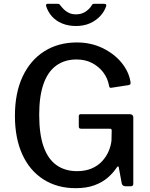

<svg xmlns="http://www.w3.org/2000/svg" viewBox="-20 -974 783 1004"><path d="M376 10Q279 10 207 -36Q135 -82 96.5 -167Q58 -252 58 -368Q58 -488 98.5 -574Q139 -660 212 -706Q285 -752 382 -752Q455 -752 515.5 -723Q576 -694 614.5 -647.5Q653 -601 662 -548Q664 -538 662 -534.5Q660 -531 653 -529L562 -515Q556 -514 553.5 -517Q551 -520 550 -527Q543 -565 520 -595.5Q497 -626 461.5 -644.5Q426 -663 380 -663Q318 -663 274 -631Q230 -599 207.5 -535Q185 -471 185 -374Q185 -272 208 -207Q231 -142 275.5 -110.5Q320 -79 383 -79Q426 -79 459 -93Q492 -107 514 -131Q536 -155 548 -183Q560 -211 563 -239L564 -289Q566 -301 554 -301H404Q398 -301 395 -303.5Q392 -306 392 -313V-366Q392 -377 403 -377H657Q667 -377 672 -372.5Q677 -368 677 -361V-13Q677 -6 673.5 -3Q670 0 664 0H638Q631 0 625.5 -2.5Q620 -5 617 -13L601 -99Q600 -104 597.5 -104Q595 -104 591 -99Q573 -71 544.5 -46Q516 -21 474.5 -5.5Q433 10 376 10ZM525 -954Q539 -954 535 -941Q526 -914 504.5 -890.5Q483 -867 451 -852.5Q419 -838 377 -838Q337 -838 304.5 -851.5Q272 -865 251 -889Q230 -913 221 -943Q220 -946 221.5 -950Q223 -954 228 -954H280Q287 -954 290 -952Q293 -950 297 -944Q304 -935 314.5 -924.5Q325 -914 340.5 -906.5Q356 -899 377 -899Q407 -899 428 -913.5Q449 -928 459 -945Q462 -951 465 -952.5Q468 -954 473 -954Z"/></svg>

Font: Libre Franklin Thin Medium
Style: Regular
Weight: 500
Version: Version 3.000